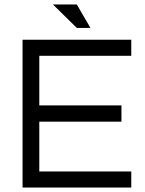

<svg xmlns="http://www.w3.org/2000/svg" viewBox="-20 -840 648 860"><path d="M568 -590H156V-368H524V-295H156V-72H568V0H81V-662H568ZM324 -820 385 -715H324L217 -820Z"/></svg>

Font: Questrial
Style: Regular
Weight: 400
Designer: Joe Prince
Foundry: Joe Prince
Version: Version 1.002